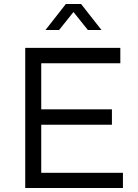

<svg xmlns="http://www.w3.org/2000/svg" viewBox="-20 -939 691 959"><path d="M106 0V-700H581V-623H186V-393H539V-316H186V-76H594V0ZM207 -789 309 -919H385L487 -789H419L347 -879L275 -789Z"/></svg>

Font: Trueno
Style: Lt
Weight: 300
Designer: Julieta Ulanovsky
Foundry: Julieta Ulanovsky
Version: Version 3.001b